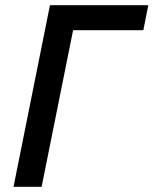

<svg xmlns="http://www.w3.org/2000/svg" viewBox="-20 -718 590 738"><path d="M32 0 172 -698H550L531 -602H261L140 0Z"/></svg>

Font: IBM Plex Sans Medium
Style: Italic
Weight: 500
Italic angle: -11.31°
Designer: Mike Abbink, Paul van der Laan, Pieter van Rosmalen
Foundry: Bold Monday
Version: Version 3.201